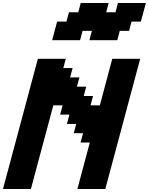

<svg xmlns="http://www.w3.org/2000/svg" viewBox="-20 -1270 1000 1290"><path d="M500 0H687.5Q726.6 -146 804.7 -437.5Q882.8 -729 921.9 -875H734.4L650.9 -562.5H588.4L605 -625H542.5L559.1 -687.5H496.6L513.7 -750H451.2L467.8 -812.5H405.3L421.9 -875H234.4Q195.3 -729 117.2 -437.5Q39.1 -146 0 0H187.5L338.4 -562.5H400.9L383.8 -500H446.3L429.7 -437.5H492.2L475.6 -375H538.1L521 -312.5H583.5ZM580.6 -1000H768.1L784.7 -1062.5H847.2L863.8 -1125H926.3Q932.1 -1146 943.4 -1187.5Q954.6 -1229 960 -1250H772.5L755.9 -1187.5H693.4L710 -1250H522.5L505.9 -1187.5H443.4L426.3 -1125H363.8Q357.9 -1104 346.9 -1062.3Q335.9 -1020.5 330.6 -1000H518.1L534.7 -1062.5H597.2Z"/></svg>

Font: Faithful 32x
Style: SemiboldOblique
Weight: 400
Foundry: Faithful Resource Pack
Version: Version 1.0; January 27, 2023